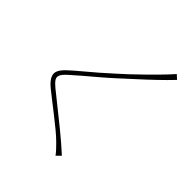

<svg xmlns="http://www.w3.org/2000/svg" viewBox="-77 -909 1153 1153"><g transform="rotate(-45 500.0 -332.5)"><path d="M74 -251Q89 -262 103 -275Q117 -288 134 -305Q157 -328 183.5 -360Q210 -392 238.5 -428.5Q267 -465 293.5 -499Q320 -533 341 -559Q376 -602 409 -607.5Q442 -613 486 -565Q512 -537 544 -498.5Q576 -460 611.5 -419Q647 -378 681 -341Q702 -317 732.5 -284.5Q763 -252 798 -216.5Q833 -181 868.5 -146Q904 -111 936 -83L912 -57Q872 -95 828 -141Q784 -187 741.5 -234Q699 -281 662 -321Q628 -358 592.5 -400Q557 -442 525 -479.5Q493 -517 470 -542Q445 -570 428 -576.5Q411 -583 396 -573Q381 -563 361 -539Q341 -514 314.5 -481Q288 -448 259.5 -412.5Q231 -377 204 -343.5Q177 -310 155 -285Q142 -269 126.5 -252.5Q111 -236 101 -224Z"/></g></svg>

Font: Noto Sans JP
Style: Regular
Weight: 100
Designer: Ryoko NISHIZUKA 西塚涼子 (kana, bopomofo & ideographs); Paul D. Hunt (Latin, Greek & Cyrillic); Sandoll Communications 산돌커뮤니
Foundry: Adobe
Version: Version 2.004;hotconv 1.0.118;makeotfexe 2.5.65603